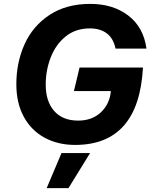

<svg xmlns="http://www.w3.org/2000/svg" viewBox="-20 -735 779 987"><path d="M64 -302Q64 -414 106.5 -508Q149 -602 235 -658.5Q321 -715 444 -715Q561 -715 639.5 -655Q718 -595 733 -485H574Q563 -538 529 -563.5Q495 -589 442 -589Q369 -589 318 -548Q267 -507 241 -440.5Q215 -374 215 -300Q215 -214 258.5 -164.5Q302 -115 382 -115Q453 -115 498.5 -157.5Q544 -200 550 -267H360L389 -388H715Q704 -188 616.5 -89Q529 10 366 10Q278 10 209.5 -27Q141 -64 102.5 -134.5Q64 -205 64 -302ZM296 52H443L332 232H220Z"/></svg>

Font: CBA Beacon Sans Extra Bold
Style: Italic
Weight: 800
Italic angle: -13°
Designer: Wei Huang
Foundry: Wei Huang
Version: Version 1.002